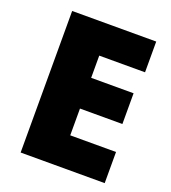

<svg xmlns="http://www.w3.org/2000/svg" viewBox="-131 -905 811 910"><g transform="rotate(20 274.5 -450.0)"><path d="M501 -93H77V-807H501V-652H270V-540H484V-385H270V-250H501Z"/></g></svg>

Font: Noto Sans Kannada UI Black
Style: Regular
Weight: 900
Designer: Jelle Bosma - Monotype Design Team
Foundry: Monotype Imaging Inc.
Version: Version 2.005; ttfautohint (v1.8.4.7-5d5b)